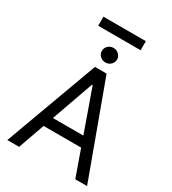

<svg xmlns="http://www.w3.org/2000/svg" viewBox="-245 -1177 1166 1303"><g transform="rotate(30 338.0 -525.5)"><path d="M117.9 0H25.6L292.6 -727.3H383.5L650.6 0H558.2L485.1 -206H191.1ZM218.8 -284.1H457.4L340.9 -612.2H335.2ZM338.1 -788.4Q313.6 -788.4 296 -805Q278.4 -821.7 278.4 -845.2Q278.4 -868.6 296 -885.3Q313.6 -902 338.1 -902Q362.6 -902 380.1 -885.3Q397.7 -868.6 397.7 -845.2Q397.7 -821.7 380.1 -805Q362.6 -788.4 338.1 -788.4ZM504.3 -1051.1V-980.1H171.9V-1051.1Z"/></g></svg>

Font: Inter UI
Style: Regular
Weight: 400
Designer: Rasmus Andersson
Foundry: rsms
Version: 3.2;8d6f07862